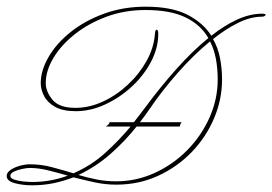

<svg xmlns="http://www.w3.org/2000/svg" viewBox="-31 -546 816 575"><path d="M65 9Q37 9 13 2.5Q-11 -4 -11 -19Q-11 -29 0.5 -37Q12 -45 28.5 -49.5Q45 -54 58 -54Q92 -54 124 -45.5Q156 -37 189 -27Q242 -50 284 -88Q326 -126 360 -167H286Q289 -169 293 -172.5Q297 -176 297 -180H370Q379 -191 387 -202Q395 -213 403 -223Q448 -284 496.5 -338.5Q545 -393 593 -432Q570 -472 524.5 -494Q479 -516 405 -516Q342 -516 288 -496Q234 -476 193 -443.5Q152 -411 129 -372.5Q106 -334 106 -297Q106 -272 126 -247.5Q146 -223 195 -223Q236 -223 276.5 -241.5Q317 -260 351.5 -292Q386 -324 408 -363.5Q430 -403 433 -445Q434 -458 438.5 -457Q443 -456 443 -445Q443 -402 421 -360.5Q399 -319 363 -286Q327 -253 283.5 -233Q240 -213 196 -213Q157 -213 134 -226Q111 -239 101 -258.5Q91 -278 91 -297Q91 -335 114.5 -375.5Q138 -416 180.5 -450Q223 -484 280.5 -505Q338 -526 405 -526Q483 -526 530 -502Q577 -478 602 -439Q641 -470 679.5 -487.5Q718 -505 754 -505Q767 -505 764 -500.5Q761 -496 753 -496Q720 -496 683 -478Q646 -460 607 -429Q622 -403 628 -371.5Q634 -340 634 -308Q634 -248 610 -191.5Q586 -135 543 -90.5Q500 -46 442.5 -19.5Q385 7 317 7Q284 7 252 0Q220 -7 189 -15Q161 -4 130 2.5Q99 9 65 9ZM507 -167H378Q344 -124 300.5 -85.5Q257 -47 204 -22Q231 -14 258.5 -8.5Q286 -3 317 -3Q377 -3 432 -28Q487 -53 529.5 -96Q572 -139 596.5 -194Q621 -249 621 -308Q621 -341 615.5 -370Q610 -399 598 -422Q549 -382 501.5 -328Q454 -274 418 -221Q403 -199 388 -180H513Q510 -177 509 -173Q508 -169 507 -167ZM0 -19Q0 -12 12 -8Q24 -4 39.5 -2.5Q55 -1 65 -1Q94 -1 121 -6Q148 -11 172 -20Q141 -29 112.5 -36Q84 -43 58 -43Q49 -43 35 -40Q21 -37 10.5 -32Q0 -27 0 -19Z"/></svg>

Font: Kapakana Light
Style: Regular
Weight: 300
Designer: Kyosuke Nagai
Version: Version 1.000